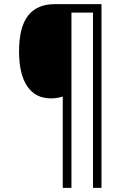

<svg xmlns="http://www.w3.org/2000/svg" viewBox="-20 -780 621 927"><path d="M470 127H429V-719H325V127H283V-314Q257 -305 226 -305Q151 -305 111.5 -363.5Q72 -422 72 -532Q72 -649 115.5 -704.5Q159 -760 244 -760H470Z"/></svg>

Font: Noto Sans Gurmukhi SemiCondensed Light
Style: Regular
Weight: 300
Width: 4
Designer: Jelle Bosma - Monotype Design Team
Foundry: Monotype Imaging Inc.
Version: Version 2.004; ttfautohint (v1.8.4.7-5d5b)